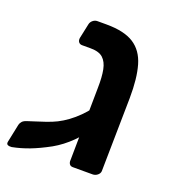

<svg xmlns="http://www.w3.org/2000/svg" viewBox="-111 -662 687 758"><g transform="rotate(20 232.0 -283.5)"><path d="M276 0Q266 0 261.5 -7Q257 -14 258 -24L262 -328Q263 -374 257 -404Q251 -434 234 -449.5Q217 -465 182 -465H146Q136 -465 131 -472Q126 -479 128 -490L141 -551Q143 -561 151.5 -568Q160 -575 170 -575H208Q283 -575 323.5 -549Q364 -523 379.5 -469.5Q395 -416 394 -333L389 -24Q388 -14 379 -7Q370 0 359 0ZM173 -50Q129 -26 93.5 -12.5Q58 1 22 8Q12 9 5.5 6Q-1 3 1 -7L17 -84Q19 -92 25 -98.5Q31 -105 44 -109Q52 -112 72 -118Q92 -124 116.5 -132.5Q141 -141 159 -150Q179 -160 199.5 -175Q220 -190 238.5 -208.5Q257 -227 270.5 -245Q284 -263 289 -280L348 -283Q335 -231 308.5 -186Q282 -141 247 -106.5Q212 -72 173 -50Z"/></g></svg>

Font: Rubik Medium
Style: Italic
Weight: 500
Italic angle: -12°
Designer: Hubert and Fischer
Foundry: Hubert and Fischer
Version: Version 2.300;gftools[0.9.30]